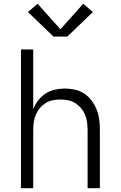

<svg xmlns="http://www.w3.org/2000/svg" viewBox="-20 -997 640 1017"><path d="M91 0V-735H156V-419Q166 -444 182.5 -465.5Q199 -487 221.5 -501.5Q244 -516 270.5 -522Q297 -528 323 -528Q350 -528 377 -522Q404 -516 426.5 -501Q449 -486 465.5 -464Q482 -442 492 -416.5Q502 -391 505.5 -364Q509 -337 509 -310V0H444V-310Q444 -330 441 -350.5Q438 -371 430 -390Q422 -409 409 -424.5Q396 -440 378.5 -451Q361 -462 340.5 -466Q320 -470 300 -470Q280 -470 259.5 -466Q239 -462 221.5 -451Q204 -440 191 -424.5Q178 -409 170 -390Q162 -371 159 -350.5Q156 -330 156 -310V0ZM264 -803 128 -933 179 -977 300 -842 421 -977 472 -933 336 -803Z"/></svg>

Font: Iosevka SS04 Light Extended
Style: Regular
Weight: 300
Width: 7
Monospace: yes
Designer: Belleve Invis
Foundry: Belleve Invis
Version: Version 19.0.0; ttfautohint (v1.8.4)